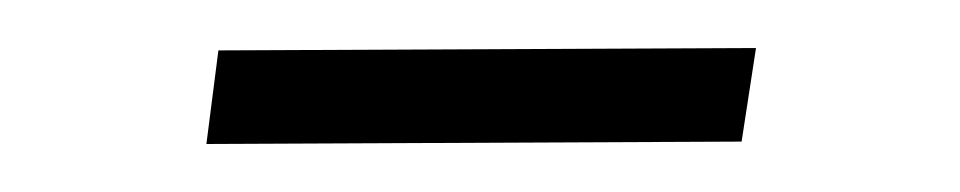

<svg xmlns="http://www.w3.org/2000/svg" viewBox="-20 -299 400 80"><path d="M295 -279 71 -278 66 -239 289 -240Z"/></svg>

Font: United Sans Thin
Style: Italic
Weight: 100
Italic angle: -8°
Designer: Pablo Impallari, Rodrigo Fuenzalida (Modified by Dan O. Williams)
Version: Version 1.000;PS 001.000;hotconv 1.0.88;makeotf.lib2.5.64775